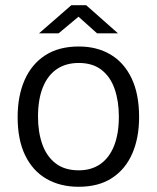

<svg xmlns="http://www.w3.org/2000/svg" viewBox="-20 -705 600 735"><path d="M281 10Q211 10 158.2 -20.2Q105.5 -50.5 76.5 -110Q47.5 -169.5 47.5 -256.5Q47.5 -337.5 74.2 -398.5Q101 -459.5 153 -493.2Q205 -527 281.5 -527Q351.5 -527 403.2 -496.2Q455 -465.5 483.8 -405.2Q512.5 -345 512.5 -256.5Q512.5 -177.5 486.5 -117.5Q460.5 -57.5 409.2 -23.8Q358 10 281 10ZM281.5 -53Q330 -53 364.2 -77Q398.5 -101 416.8 -147Q435 -193 435 -258.5Q435 -317.5 419 -364Q403 -410.5 369 -437.2Q335 -464 281.5 -464Q232 -464 197.2 -440.2Q162.5 -416.5 144 -370.5Q125.5 -324.5 125.5 -258.5Q125.5 -199.5 141.8 -153.2Q158 -107 192.5 -80Q227 -53 281.5 -53ZM351.5 -577.5 280.5 -641 204.5 -577.5H129.5L253 -685H310L431.5 -577.5Z"/></svg>

Font: Public Sans Thin Light
Style: Regular
Weight: 300
Version: Version 1.007